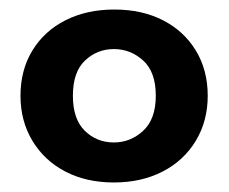

<svg xmlns="http://www.w3.org/2000/svg" viewBox="-20 -732 480 403"><path d="M219 -349Q161 -349 117 -372Q73 -395 48 -436.5Q23 -478 23 -531Q23 -585 48 -626Q73 -667 117.5 -689.5Q162 -712 220 -712Q278 -712 322 -689.5Q366 -667 391 -626Q416 -585 416 -531Q416 -478 391 -436.5Q366 -395 321.5 -372Q277 -349 219 -349ZM219 -433Q254 -433 280.5 -457.5Q307 -482 307 -531Q307 -581 280.5 -605Q254 -629 219 -629Q184 -629 158.5 -605Q133 -581 133 -531Q133 -482 158 -457.5Q183 -433 219 -433Z"/></svg>

Font: Host Grotesk Black
Style: Regular
Weight: 900
Designer: Doğukan Karapınar based on Poppins by Indian Type Foundry, Jonny Pinhorn
Foundry: Element Type
Version: Version 1.000; ttfautohint (v1.8.4.7-5d5b);gftools[0.9.33]